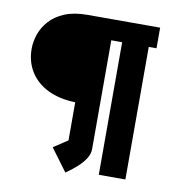

<svg xmlns="http://www.w3.org/2000/svg" viewBox="-80 -764 794 853"><g transform="rotate(10 317.5 -337.5)"><path d="M271 16 196 -85 260 -127V-299Q188 -301 136 -326.5Q84 -352 56 -397Q28 -442 28 -500Q28 -532 39.5 -565.5Q51 -599 76.5 -627.5Q102 -656 144 -673.5Q186 -691 247 -691H574V-598H539V0H419V-598H370V-107Q370 -86 357 -65Q344 -44 321.5 -23.5Q299 -3 271 16Z"/></g></svg>

Font: Kreon Light SemiBold
Style: Regular
Weight: 600
Version: Version 2.002